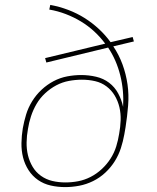

<svg xmlns="http://www.w3.org/2000/svg" viewBox="-20 -755 640 783"><path d="M246 8Q215 8 186.5 1.5Q158 -5 135 -21Q112 -37 96.5 -61Q81 -85 74 -113Q67 -141 67.5 -171.5Q68 -202 73 -232Q78 -260 86.5 -288Q95 -316 111 -342Q127 -368 149.5 -389Q172 -410 198.5 -424Q225 -438 254 -443.5Q283 -449 311 -449Q342 -449 372 -442Q402 -435 425 -417.5Q448 -400 462 -374Q476 -348 482 -319Q486 -385 470.5 -447.5Q455 -510 421 -561L169 -500L164 -518L409 -577Q389 -604 364 -627Q339 -650 310 -667.5Q281 -685 248.5 -697.5Q216 -710 181 -716L185 -735Q223 -728 258.5 -714.5Q294 -701 325 -681.5Q356 -662 383 -637Q410 -612 431 -583L521 -604L526 -586L442 -566Q465 -532 479.5 -492.5Q494 -453 500 -411Q506 -369 502.5 -325Q499 -281 492 -236L487 -207Q482 -179 473 -151Q464 -123 448 -97.5Q432 -72 409.5 -51Q387 -30 359.5 -16.5Q332 -3 303 2.5Q274 8 246 8ZM247 -11Q273 -11 299 -16Q325 -21 349.5 -33.5Q374 -46 395 -65.5Q416 -85 431 -108.5Q446 -132 454 -158Q462 -184 466 -210Q471 -237 472 -264.5Q473 -292 467 -317.5Q461 -343 448 -365Q435 -387 414.5 -402.5Q394 -418 368 -424Q342 -430 314 -430Q288 -430 261 -425Q234 -420 209.5 -407Q185 -394 164 -374.5Q143 -355 129 -331Q115 -307 106.5 -281Q98 -255 94 -229Q89 -202 88.5 -174.5Q88 -147 94 -122Q100 -97 113 -75Q126 -53 147 -38Q168 -23 193.5 -17Q219 -11 247 -11Z"/></svg>

Font: Iosevka Thin Extended Oblique
Style: Regular
Weight: 100
Width: 7
Italic angle: -9°
Monospace: yes
Designer: Belleve Invis
Foundry: Belleve Invis
Version: Version 32.5.0; ttfautohint (v1.8.4)